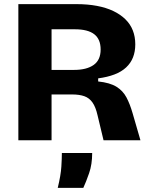

<svg xmlns="http://www.w3.org/2000/svg" viewBox="-20 -680 728 931"><path d="M69 0V-660H350Q405 -660 450 -651.5Q495 -643 529.5 -626.5Q564 -610 588 -586.5Q612 -563 624 -532.5Q636 -502 636 -465Q636 -430 625 -402Q614 -374 591.5 -353Q569 -332 535 -319Q501 -306 456 -300V-285Q513 -279 544.5 -259.5Q576 -240 593 -208Q610 -176 623 -131L661 0H482L453 -121Q444 -161 428.5 -183Q413 -205 389 -213.5Q365 -222 329 -222H230V0ZM230 -341H339Q400 -341 434 -365Q468 -389 468 -440Q468 -490 437 -514Q406 -538 343 -538H230ZM260 231Q275 169 277.5 128Q280 87 280 62H427Q427 117 412 160Q397 203 384 231Z"/></svg>

Font: Bricolage Grotesque 96pt ExtraBold ExtraBold
Style: Regular
Weight: 800
Version: Version 1.001;gftools[0.9.33.dev8+g029e19f]